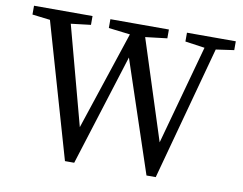

<svg xmlns="http://www.w3.org/2000/svg" viewBox="-75 -771 1111 879"><g transform="rotate(10 481.0 -331.0)"><path d="M726 -628V-669H953V-628L869 -616L700 7H657L484 -511L321 7H278L98 -618L15 -628V-669H287V-628L195 -617L318 -158L470 -616L370 -628V-669H642V-628L541 -616L690 -153L817 -615Z"/></g></svg>

Font: Source Serif Pro
Style: Regular
Weight: 400
Designer: Frank Grießhammer
Foundry: Adobe Systems Incorporated
Version: Version 3.001;hotconv 1.0.111;makeotfexe 2.5.65597